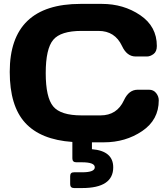

<svg xmlns="http://www.w3.org/2000/svg" viewBox="-20 -724 857 982"><path d="M29.8 -356.4Q29.8 -704.1 392.1 -704.1H501Q611.8 -704.1 697 -646.5Q782.2 -588.9 782.2 -488.8Q782.2 -460 765.1 -447.5Q748 -435.1 731.9 -435.1H673.8Q628.9 -435.1 604 -488.8Q567.9 -565.9 483.9 -565.9H397Q290 -565.9 252 -520Q213.9 -474.1 213.9 -350.1Q213.9 -226.1 252 -179.9Q290 -133.8 397 -133.8H494.1Q578.1 -133.8 613.8 -210.9Q638.7 -265.1 684.1 -265.1H742.2Q765.1 -265.1 778.6 -248Q792 -231 792 -210.9Q792 -110.8 707 -53.5Q622.1 3.9 511.2 3.9H450.2V39.1Q559.1 47.9 559.1 131.8Q559.1 237.8 399.9 237.8H358.9Q338.9 237.8 338.9 217.8V176.8Q338.9 156.7 358.9 157.2H399.9Q464.8 157.2 464.8 131.6Q464.8 106 398.9 106H370.1Q350.1 106 350.1 85.9V2Q188 -9.3 108.9 -95.7Q29.8 -182.1 29.8 -356.4Z"/></svg>

Font: Days One
Style: Regular
Weight: 400
Designer: Alexander Kalachev, Alexey Maslov, Jovanny Lemonad
Foundry: Alexander Kalachev, Alexey Maslov, Jovanny Lemonad
Version: Version 1.002